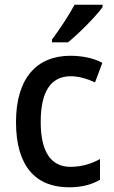

<svg xmlns="http://www.w3.org/2000/svg" viewBox="-20 -786 483 816"><path d="M416 -756V-766H297C273 -721 233 -661 201 -618V-606H269C315 -643 389 -718 416 -756ZM273 10C327 10 369 -1 405 -22V-110C368 -90 328 -77 279 -77C196 -77 153 -142 153 -267C153 -396 195 -462 281 -462C314 -462 351 -451 384 -436L415 -519C382 -537 334 -549 279 -549C138 -549 48 -456 48 -267C48 -78 133 10 273 10Z"/></svg>

Font: Noto Sans Arabic SemCond Med
Style: Regular
Weight: 500
Width: 4
Designer: Monotype Design Team, Nadine Chahine, Nizar Qandah and Khaled Hosny
Foundry: Monotype Imaging Inc.
Version: Version 2.012